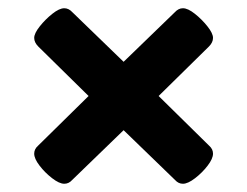

<svg xmlns="http://www.w3.org/2000/svg" viewBox="-20 -473 600 466"><path d="M136 -27Q124 -27 106.5 -40.5Q89 -54 76 -71Q63 -88 63 -100Q63 -111 72 -119L195 -240L73 -360Q63 -370 63 -381Q63 -392 76.5 -409Q90 -426 107 -439.5Q124 -453 136 -453Q147 -453 156 -443L280 -323L404 -443Q413 -453 424 -453Q436 -453 453 -439.5Q470 -426 483.5 -409Q497 -392 497 -381Q497 -370 487 -360L365 -240L488 -119Q497 -111 497 -100Q497 -88 484 -71Q471 -54 453.5 -40.5Q436 -27 424 -27Q413 -27 405 -36L280 -157L155 -36Q147 -27 136 -27Z"/></svg>

Font: Asap ExtraBold
Style: Regular
Weight: 800
Designer: Pablo Cosgaya
Foundry: Omnibus-Type
Version: Version 3.001; ttfautohint (v1.8.4.7-5d5b)